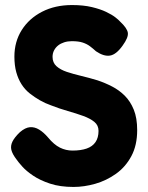

<svg xmlns="http://www.w3.org/2000/svg" viewBox="-20 -721 586 760"><path d="M271 19Q218 19 178.5 6Q139 -7 111.5 -25.5Q84 -44 68 -62Q52 -80 46 -89Q29 -111 25 -127.5Q21 -144 29.5 -161Q38 -178 59 -198Q80 -216 98.5 -217.5Q117 -219 135 -208Q153 -197 170 -177Q194 -148 217.5 -136.5Q241 -125 267 -125Q300 -125 323 -133Q346 -141 358 -158.5Q370 -176 370 -203Q370 -225 353.5 -238.5Q337 -252 309.5 -262Q282 -272 248.5 -281.5Q215 -291 182 -304Q159 -312 138 -324Q117 -336 98 -351Q79 -366 65.5 -387Q52 -408 44.5 -435Q37 -462 37 -497Q37 -556 66 -602Q95 -648 146.5 -674.5Q198 -701 265 -701Q310 -701 343.5 -693Q377 -685 400 -674Q423 -663 436.5 -652.5Q450 -642 455 -636Q483 -610 486 -591.5Q489 -573 465 -540Q440 -505 415.5 -501Q391 -497 360 -518Q348 -529 336 -538Q324 -547 307.5 -552.5Q291 -558 264 -558Q248 -558 234 -553.5Q220 -549 210 -541Q200 -533 194 -521.5Q188 -510 188 -496Q188 -473 203.5 -459Q219 -445 244.5 -436.5Q270 -428 301.5 -420.5Q333 -413 366 -403Q396 -393 424 -378.5Q452 -364 474 -342Q496 -320 509.5 -287Q523 -254 523 -206Q523 -146 500 -103Q477 -60 439 -33Q401 -6 357 6.5Q313 19 271 19Z"/></svg>

Font: Fredoka SemiBold
Style: Regular
Weight: 600
Designer: Ben Nathan
Foundry: Milena B. Brandão, Ben Nathan
Version: Version 2.001